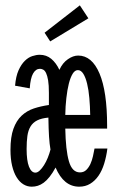

<svg xmlns="http://www.w3.org/2000/svg" viewBox="-20 -682 440 715"><path d="M277.8 -40Q292 -40 301.3 -49.1Q310.5 -58.1 316.7 -71.5Q322.8 -85 326.2 -100.3Q329.6 -115.7 332 -128.9H379.9Q376 -98.6 367.9 -72.5Q359.9 -46.4 346.7 -27.3Q333.5 -8.3 315.7 2.4Q297.9 13.2 274.9 13.2Q217.3 13.2 187 -58.1Q175.8 -37.6 164.8 -23.7Q153.8 -9.8 142.8 -1.7Q131.8 6.3 120.8 9.8Q109.9 13.2 98.1 13.2Q81.5 13.2 67.1 4.4Q52.7 -4.4 42 -21.7Q31.2 -39.1 25.1 -64.7Q19 -90.3 19 -124Q19 -171.9 30 -202.4Q41 -232.9 60.5 -251.2Q80.1 -269.5 106 -278.1Q131.8 -286.6 162.1 -291V-335.9Q162.1 -365.2 159.2 -382.8Q156.2 -400.4 151.6 -409.9Q147 -419.4 140.9 -422.6Q134.8 -425.8 128.9 -425.8Q113.3 -425.8 103.3 -408.4Q93.3 -391.1 90.8 -353L36.1 -362.8Q39.1 -397.9 49.1 -420.2Q59.1 -442.4 72.3 -455.3Q85.4 -468.3 100.3 -473.1Q115.2 -478 127.9 -478Q152.8 -478 170.9 -462.9Q189 -447.8 201.2 -421.9Q212.9 -447.8 232.7 -461.4Q252.4 -475.1 271 -475.1Q322.3 -475.1 350.6 -408.2Q378.9 -341.3 378.9 -213.9V-203.1H223.1Q224.6 -123 236.6 -81.5Q248.5 -40 277.8 -40ZM111.8 -39.1Q119.6 -39.1 127.9 -46.9Q136.2 -54.7 144 -67.1Q151.9 -79.6 158 -94.7Q164.1 -109.9 168 -125Q166 -135.7 164.8 -147.5Q163.6 -159.2 162.6 -173.3Q161.6 -187.5 161.1 -204.8Q160.6 -222.2 160.2 -244.1Q134.3 -241.7 118.4 -233.6Q102.5 -225.6 93.8 -211.2Q85 -196.8 82 -175.8Q79.1 -154.8 79.1 -127Q79.1 -84 87.9 -61.5Q96.7 -39.1 111.8 -39.1ZM315.9 -253.9Q315.4 -286.6 312.7 -316.9Q310.1 -347.2 304.4 -370.4Q298.8 -393.6 290.3 -407.2Q281.7 -420.9 270 -420.9Q258.8 -420.9 250.5 -407.2Q242.2 -393.6 236.3 -370.4Q230.5 -347.2 227.1 -316.9Q223.6 -286.6 223.1 -253.9ZM309.1 -613.8 167 -527.8 146 -560.1 277.3 -662.1Z"/></svg>

Font: Stint Ultra Condensed
Style: Regular
Weight: 400
Width: 1
Designer: Astigmatic (AOETI)
Foundry: Astigmatic (AOETI)
Version: Version 1.000